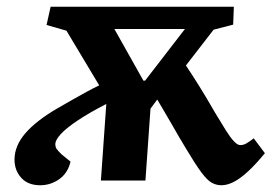

<svg xmlns="http://www.w3.org/2000/svg" viewBox="-20 -535 805 569"><path d="M671 -462 613 -447 531 -341Q549 -314 570 -280.5Q591 -247 618 -200Q636 -170 649.5 -148.5Q663 -127 673.5 -116Q684 -105 692 -105Q702 -105 711 -110.5Q720 -116 732 -125L765 -81Q737 -47 714 -26Q691 -5 672 4.5Q653 14 636 14Q621 14 607.5 6.5Q594 -1 576.5 -24.5Q559 -48 531 -95Q522 -110 511 -128.5Q500 -147 488.5 -167.5Q477 -188 465.5 -207Q454 -226 446 -240L426 -213L411 0H279L295 -227Q243 -200 209.5 -177.5Q176 -155 160 -137.5Q144 -120 144 -108Q144 -99 148 -93.5Q152 -88 162 -78L189 -56Q181 -22 155.5 -4Q130 14 99 14Q63 14 43 -8Q23 -30 23 -62Q23 -103 55.5 -140.5Q88 -178 152 -215Q176 -229 196.5 -240.5Q217 -252 236 -262.5Q255 -273 274 -282L177 -444L118 -461L130 -515H673ZM405 -296H410L528 -449H319Z"/></svg>

Font: Literata 18pt
Style: Bold Italic
Weight: 700
Italic angle: -2°
Designer: Latin by Veronika Burian and Jose Scaglione. Greek by Irene Vlachou. Cyrillic by Vera Evstafieva
Foundry: TypeTogether
Version: Version 3.103;gftools[0.9.29]